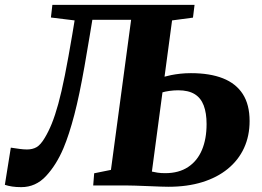

<svg xmlns="http://www.w3.org/2000/svg" viewBox="-46 -763 1076 790"><path d="M41.5 7Q20.5 7 4 4.5Q-12.5 2 -26 -2.5L-1.5 -155.5Q18.5 -152.5 35.2 -150.2Q52 -148 65 -148Q88 -148 104.5 -157.5Q121 -167 138 -195.5Q153.5 -221 167 -254.2Q180.5 -287.5 193.8 -335.5Q207 -383.5 221 -453.5Q235 -523.5 251.5 -621.5L261 -679L163.5 -691L169.5 -743H754.5L748 -690.5L662 -679L631 -447.5Q641 -450.5 658.2 -454Q675.5 -457.5 696.5 -459.8Q717.5 -462 739.5 -462Q817.5 -462 871.2 -440.8Q925 -419.5 953 -376Q981 -332.5 981 -265Q981 -203.5 958 -153.8Q935 -104 891.2 -68.2Q847.5 -32.5 786 -13.5Q724.5 5.5 647 5.5Q637.5 5.5 614.8 4.8Q592 4 563.8 2.8Q535.5 1.5 510 0.8Q484.5 0 469.5 0H337.5L341.5 -50L410.5 -64L493.5 -681.5H334L323.5 -618Q312 -548 301.5 -489Q291 -430 280.8 -380.8Q270.5 -331.5 259.8 -290.5Q249 -249.5 238 -215.5Q227 -181.5 215 -153Q186 -84.5 143.5 -38.8Q101 7 41.5 7ZM634 -50.5Q690 -50.5 728 -75.8Q766 -101 785 -146.2Q804 -191.5 804 -252.5Q804 -298 792.2 -329Q780.5 -360 754.8 -375.8Q729 -391.5 687 -391.5Q669 -391.5 650.2 -388.8Q631.5 -386 622.5 -383L579 -57Q589.5 -54.5 602.8 -52.5Q616 -50.5 634 -50.5Z"/></svg>

Font: Merriweather 24pt Black
Style: Italic
Weight: 900
Italic angle: -7.8°
Designer: Eben Sorkin
Foundry: Eben Sorkin
Version: Version 2.101